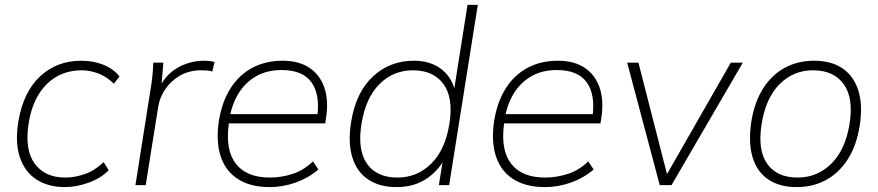

<svg xmlns="http://www.w3.org/2000/svg" viewBox="-20 -756 3586 784"><path d="M246 8Q177 8 129 -23Q81 -54 61 -114Q41 -174 55 -260Q75 -380 143.5 -444Q212 -508 312 -508Q360 -508 401 -492Q442 -476 468 -444L445 -414Q416 -443 381.5 -456Q347 -469 314 -469Q229 -469 171.5 -413Q114 -357 97 -253Q80 -145 121.5 -88Q163 -31 247 -31Q286 -31 327 -45.5Q368 -60 403 -94L424 -61Q392 -28 341.5 -10Q291 8 246 8Z M533 0 594 -386Q599 -414 602 -443Q605 -472 606 -500H647L638 -391L628 -390Q644 -430 673 -456Q702 -482 738.5 -495Q775 -508 811 -508Q823 -508 834 -507Q845 -506 856 -503L847 -464Q838 -467 826.5 -468Q815 -469 802 -469Q753 -469 715.5 -447.5Q678 -426 655 -392Q632 -358 626 -320L575 0Z M1081 8Q1003 8 952 -24.5Q901 -57 881 -118Q861 -179 874 -264Q887 -342 922 -396.5Q957 -451 1011 -479.5Q1065 -508 1134 -508Q1200 -508 1243 -479.5Q1286 -451 1304 -399.5Q1322 -348 1312 -279L1308 -252H899L905 -290H1292L1275 -277Q1288 -369 1252 -419.5Q1216 -470 1130 -470Q1068 -470 1023 -443Q978 -416 951 -369.5Q924 -323 916 -263L914 -248Q900 -143 943.5 -87Q987 -31 1082 -31Q1129 -31 1175 -46Q1221 -61 1258 -97L1280 -64Q1241 -30 1188.5 -11Q1136 8 1081 8Z M1599 8Q1530 8 1483.5 -23Q1437 -54 1418.5 -114Q1400 -174 1414 -260Q1434 -380 1503 -444Q1572 -508 1670 -508Q1740 -508 1785.5 -471Q1831 -434 1841 -369H1831L1889 -736H1931L1814 0H1772L1793 -131H1807Q1779 -66 1726 -29Q1673 8 1599 8ZM1603 -31Q1683 -31 1740.5 -87.5Q1798 -144 1815 -250Q1832 -356 1791 -412.5Q1750 -469 1666 -469Q1586 -469 1529.5 -412.5Q1473 -356 1456 -250Q1439 -144 1478.5 -87.5Q1518 -31 1603 -31Z M2205 8Q2127 8 2076 -24.5Q2025 -57 2005 -118Q1985 -179 1998 -264Q2011 -342 2046 -396.5Q2081 -451 2135 -479.5Q2189 -508 2258 -508Q2324 -508 2367 -479.5Q2410 -451 2428 -399.5Q2446 -348 2436 -279L2432 -252H2023L2029 -290H2416L2399 -277Q2412 -369 2376 -419.5Q2340 -470 2254 -470Q2192 -470 2147 -443Q2102 -416 2075 -369.5Q2048 -323 2040 -263L2038 -248Q2024 -143 2067.5 -87Q2111 -31 2206 -31Q2253 -31 2299 -46Q2345 -61 2382 -97L2404 -64Q2365 -30 2312.5 -11Q2260 8 2205 8Z M2674 0 2541 -500H2587L2711 -16H2687L2964 -500H3013L2722 0Z M3233 8Q3164 8 3117.5 -23Q3071 -54 3053 -114Q3035 -174 3048 -260Q3061 -340 3096.5 -395.5Q3132 -451 3185 -479.5Q3238 -508 3304 -508Q3374 -508 3420 -477Q3466 -446 3485 -386Q3504 -326 3490 -240Q3477 -160 3441 -104.5Q3405 -49 3352 -20.5Q3299 8 3233 8ZM3237 -31Q3317 -31 3374.5 -87.5Q3432 -144 3449 -250Q3466 -356 3425 -412.5Q3384 -469 3300 -469Q3220 -469 3163.5 -412.5Q3107 -356 3090 -250Q3073 -144 3112.5 -87.5Q3152 -31 3237 -31Z"/></svg>

Font: Mulish ExtraLight
Style: Italic
Weight: 200
Italic angle: -9°
Designer: Vernon Adams
Foundry: Vernon Adams
Version: Version 3.603